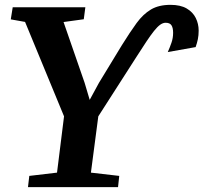

<svg xmlns="http://www.w3.org/2000/svg" viewBox="-20 -773 840 793"><path d="M95.5 0 101 -46.5 215.5 -60 244.5 -292.5 83.5 -682.5 24.5 -693 32.5 -743H332.5L326 -693.5L242.5 -682L329.5 -431L350.5 -360.5L388.5 -430.5L482.5 -585Q517 -640.5 544.2 -677.8Q571.5 -715 603.8 -734Q636 -753 684 -753Q725.5 -753 751 -738Q776.5 -723 788.5 -698.8Q800.5 -674.5 800.5 -646.5Q800.5 -627 797.2 -611.2Q794 -595.5 788 -578.5L673 -558Q681 -576 688 -596Q695 -616 695 -637.5Q695 -658 688.2 -668.5Q681.5 -679 664 -679Q653 -679 641.5 -670.8Q630 -662.5 616.2 -645.2Q602.5 -628 584.8 -601.5Q567 -575 543.5 -538L386 -292.5L355.5 -60L472.5 -46.5L467.5 0Z"/></svg>

Font: Merriweather
Style: Bold Italic
Weight: 700
Italic angle: -7.8°
Version: Version 2.101